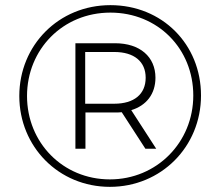

<svg xmlns="http://www.w3.org/2000/svg" viewBox="-20 -723 855 746"><path d="M409 -703C610 -703 761 -551 761 -352C761 -153 606 3 407 3C208 3 55 -153 55 -350C55 -547 208 -703 409 -703ZM407 -26C589 -26 731 -170 731 -352C731 -534 593 -674 409 -674C224 -674 85 -531 85 -350C85 -169 224 -26 407 -26ZM584 -421C584 -358 549 -313 490 -295C490 -295 587 -145 587 -145C587 -145 545 -145 545 -145C545 -145 453 -287 453 -287C445 -286 436 -286 427 -286C427 -286 312 -286 312 -286C312 -286 312 -145 312 -145C312 -145 273 -145 273 -145C273 -145 273 -555 273 -555C273 -555 427 -555 427 -555C524 -555 584 -502 584 -421ZM311 -320C311 -320 424 -320 424 -320C501 -320 546 -357 546 -421C546 -484 501 -521 424 -521C424 -521 311 -521 311 -521C311 -521 311 -320 311 -320Z"/></svg>

Font: TamingNoise
Style: Regular
Weight: 500
Designer: Julieta Ulanovsky
Foundry: Julieta Ulanovsky
Version: ""